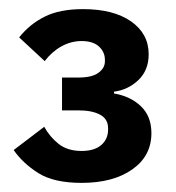

<svg xmlns="http://www.w3.org/2000/svg" viewBox="-20 -724 385 421"><path d="M116 -554H152Q182 -554 196 -564.5Q210 -575 210 -589V-593Q210 -610 197 -622Q184 -634 159 -634Q136 -634 115 -622.5Q94 -611 78 -590L22 -642Q45 -671 78 -687.5Q111 -704 162 -704Q229 -704 267.5 -677Q306 -650 306 -605Q306 -570 283.5 -548.5Q261 -527 230 -523V-519Q266 -513 289 -491Q312 -469 312 -432Q312 -382 270 -352.5Q228 -323 159 -323Q98 -323 64 -344.5Q30 -366 10 -395L77 -446Q89 -424 108.5 -408.5Q128 -393 159 -393Q187 -393 202 -406Q217 -419 217 -440V-443Q217 -463 199.5 -472.5Q182 -482 152 -482H116Z"/></svg>

Font: IBM Plex Sans SemiBold
Style: Regular
Weight: 600
Designer: Mike Abbink, Paul van der Laan, Pieter van Rosmalen
Foundry: Bold Monday
Version: Version 3.201